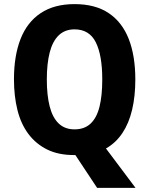

<svg xmlns="http://www.w3.org/2000/svg" viewBox="-20 -745 726 935"><path d="M639 -358Q639 -277 623.5 -211Q608 -145 576 -97Q544 -49 496 -22L640 170H453L347 10Q346 10 343.5 10Q341 10 339 10Q264 10 209.5 -17Q155 -44 118.5 -92.5Q82 -141 65 -209Q48 -277 48 -359Q48 -473 80 -555Q112 -637 178 -681Q244 -725 343 -725Q444 -725 509.5 -681Q575 -637 607 -555Q639 -473 639 -358ZM208 -358Q208 -281 222 -226.5Q236 -172 266 -143.5Q296 -115 343 -115Q391 -115 421 -143Q451 -171 464.5 -225Q478 -279 478 -358Q478 -476 446.5 -539Q415 -602 343 -602Q296 -602 266 -573Q236 -544 222 -489.5Q208 -435 208 -358Z"/></svg>

Font: Noto Sans Display SemiCondensed
Style: Regular
Weight: 400
Width: 4
Version: Version 2.003